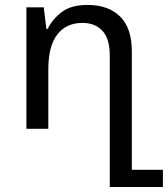

<svg xmlns="http://www.w3.org/2000/svg" viewBox="-20 -522 680 778"><path d="M424.8 235.8V-296.9Q424.8 -365.2 395 -397.2Q365.2 -429.2 314 -429.2Q249 -429.2 212.4 -382.6Q175.8 -335.9 175.8 -241.2V0H86.9V-492.2H157.2L168 -404.8H172.9Q192.9 -444.8 230.5 -473.4Q268.1 -502 335 -502Q418.9 -502 466.6 -455.1Q514.2 -408.2 514.2 -314V166H640.1V235.8Z"/></svg>

Font: Kurinto Seri
Style: Regular
Weight: 400
Designer: Kurinto was developed by Clint Goss from a range of fonts that are compatible with the SIL Open Font License Version 1.1
Foundry: Clinton F. Goss
Version: Version 2.196; July 25, 2020